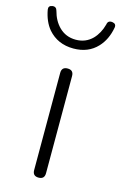

<svg xmlns="http://www.w3.org/2000/svg" viewBox="-156 -852 573 906"><g transform="rotate(15 130.0 -399.5)"><path d="M129 0Q100 0 100 -29V-266V-504Q100 -533 129 -533Q158 -533 158 -504V-29Q158 0 129 0ZM130 -631Q53 -631 6 -685Q-24 -721 -34 -777Q-37 -796 -17.5 -799Q2 -802 7 -782Q19 -736 48 -707Q81 -674 130 -674Q178 -674 211 -707Q239 -736 251 -781Q254 -802 276 -799Q296 -796 293 -777Q282 -716 246 -678Q202 -631 130 -631Z"/></g></svg>

Font: GenSenRounded TW L
Style: Regular
Weight: 300
Version: Version 1.501;PS 1;hotconv 16.6.51;makeotf.lib2.5.65220